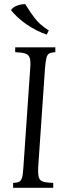

<svg xmlns="http://www.w3.org/2000/svg" viewBox="-20 -889 324 909"><path d="M42 0V-23Q61 -24 70.5 -28.5Q80 -33 84.5 -49Q89 -65 91 -100L123 -565Q126 -600 120.5 -615.5Q115 -631 98.5 -636Q82 -641 52 -642V-665H242V-642Q223 -641 213.5 -636Q204 -631 200 -615.5Q196 -600 193 -565L161 -100Q159 -65 164 -49Q169 -33 185.5 -28.5Q202 -24 232 -23V0ZM100 -869Q120 -835 144.5 -803Q169 -771 211 -745L201 -725Q146 -745 103 -775.5Q60 -806 32 -841Q41 -855 61 -862.5Q81 -870 100 -869Z"/></svg>

Font: Bona Nova
Style: Italic
Weight: 400
Italic angle: -4°
Designer: Mateusz Machalski
Foundry: Capitalics
Version: Version 4.001; ttfautohint (v1.8.3)